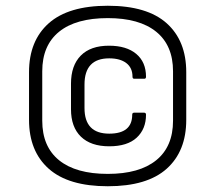

<svg xmlns="http://www.w3.org/2000/svg" viewBox="-20 -636 750 668"><path d="M355 12Q218 12 149.5 -49Q81 -110 81 -219V-385Q81 -494 149.5 -555Q218 -616 355 -616Q492 -616 560 -555Q628 -494 628 -385V-219Q628 -110 560 -49Q492 12 355 12ZM355 -31Q465 -31 523.5 -78.5Q582 -126 582 -216V-388Q582 -478 523.5 -525.5Q465 -573 355 -573Q244 -573 185.5 -525.5Q127 -478 127 -388V-216Q127 -126 185.5 -78.5Q244 -31 355 -31ZM360 -127Q296 -127 261.5 -160.5Q227 -194 227 -256V-345Q227 -408 261 -442.5Q295 -477 359 -477Q420 -477 454 -448.5Q488 -420 488 -369Q488 -362 482 -362H447Q441 -362 441 -369Q441 -400 419.5 -416.5Q398 -433 360 -433Q274 -433 274 -342V-260Q274 -171 360 -171Q440 -171 440 -237Q440 -244 447 -244H481Q488 -244 488 -237Q488 -187 455.5 -157Q423 -127 360 -127Z"/></svg>

Font: Sofia Sans Light
Style: Regular
Weight: 300
Designer: Botio Nikoltchev, Ani Petrova
Foundry: lettersoup
Version: Version 4.100; ttfautohint (v1.8.3)